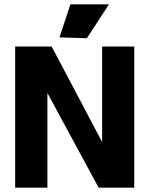

<svg xmlns="http://www.w3.org/2000/svg" viewBox="-20 -864 688 884"><path d="M49.8 0V-649.9H217.8L450.2 -210V-649.9H598.1V0H434.1L198.2 -436V0ZM253.9 -691.9 304.2 -844.2H481.9L379.9 -688Z"/></svg>

Font: Apfel Grotezk
Style: Bold
Weight: 700
Designer: Luigi Gorlero
Foundry: Collletttivo
Version: Version 2.000;FEAKit 1.0